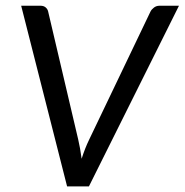

<svg xmlns="http://www.w3.org/2000/svg" viewBox="-20 -662 656 682"><path d="M55.2 -641.6H124Q135.3 -641.6 142.1 -635.7Q148.9 -629.9 150.9 -621.6L257.8 -166.5Q261.2 -151.9 264.4 -134.3Q267.6 -116.7 270 -98.1Q281.7 -135.3 296.9 -166.5L514.6 -621.1Q518.6 -628.9 527.1 -635.3Q535.6 -641.6 546.4 -641.6H615.7L295.9 0H218.3Z"/></svg>

Font: Carlito
Style: Italic
Weight: 400
Italic angle: -7°
Designer: Lukasz Dziedzic
Foundry: tyPoland Lukasz Dziedzic
Version: Version 1.104